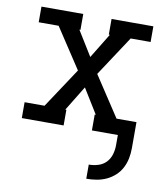

<svg xmlns="http://www.w3.org/2000/svg" viewBox="-83 -590 766 882"><g transform="rotate(10 300.0 -148.5)"><path d="M379 223V157Q401 157 422.5 150.5Q444 144 459 128.5Q474 113 480.5 91.5Q487 70 487 48V0H366V-74H371L300 -189L229 -73H234V0H39V-74H132L255 -260L132 -447H39V-520H234V-446H229L300 -331L371 -447H366V-520H561V-447H468L345 -260L468 -73H561V48Q561 72 556.5 95.5Q552 119 541 140.5Q530 162 512 178.5Q494 195 472.5 205Q451 215 427 219Q403 223 379 223Z"/></g></svg>

Font: Iosevka HT Extended
Style: Regular
Weight: 400
Width: 7
Monospace: yes
Designer: Belleve Invis
Foundry: Belleve Invis
Version: Version 32.3.0; ttfautohint (v1.8.4)